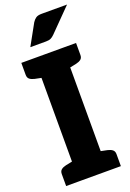

<svg xmlns="http://www.w3.org/2000/svg" viewBox="-176 -1007 723 1068"><g transform="rotate(-20 185.0 -473.5)"><path d="M97 0V-729H267V0ZM20 0V-71Q20 -88 30.5 -96.5Q41 -105 59 -109L103 -118L117 0ZM247 0 261 -118 305 -109Q323 -105 333.5 -96.5Q344 -88 344 -71V0ZM117 -729 103 -611 59 -620Q41 -624 30.5 -632.5Q20 -641 20 -658V-729ZM344 -729V-658Q344 -641 333.5 -632.5Q323 -624 305 -620L261 -611L247 -729ZM97 -794 165 -917Q174 -931 185.5 -939Q197 -947 220 -947H370L240 -815Q229 -804 218.5 -799Q208 -794 190 -794Z"/></g></svg>

Font: Aleo Black
Style: Regular
Weight: 900
Designer: Alessio Laiso
Foundry: Alessio Laiso
Version: Version 2.001;gftools[0.9.29]